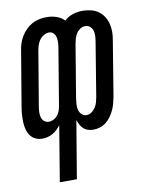

<svg xmlns="http://www.w3.org/2000/svg" viewBox="-84 -589 668 865"><g transform="rotate(-10 250.0 -156.5)"><path d="M119 215 161 -39Q154 -29 144 -19.5Q134 -10 123 -4Q112 2 100 5Q88 8 76 8Q59 8 44.5 1Q30 -6 21 -19Q12 -32 8 -48Q4 -64 3.5 -80.5Q3 -97 4 -114Q5 -131 8 -148L50 -398Q52 -415 57.5 -431.5Q63 -448 72 -463Q81 -478 94 -491Q107 -504 122.5 -512.5Q138 -521 155 -524.5Q172 -528 189 -528Q212 -528 233.5 -521Q255 -514 270 -498Q287 -514 309 -521Q331 -528 353 -528Q372 -528 391 -523.5Q410 -519 425 -508.5Q440 -498 450 -482.5Q460 -467 464.5 -449Q469 -431 469 -411.5Q469 -392 465 -372L424 -122Q421 -107 417 -92Q413 -77 406.5 -63Q400 -49 390.5 -35.5Q381 -22 368.5 -12Q356 -2 340.5 3Q325 8 310 8Q297 8 285.5 4.5Q274 1 265 -7Q256 -15 250.5 -26Q245 -37 241 -48L197 215ZM118 -62Q129 -62 140 -67.5Q151 -73 158.5 -82.5Q166 -92 169.5 -102.5Q173 -113 175 -124L218 -383Q220 -395 220.5 -407Q221 -419 218.5 -430.5Q216 -442 208 -450Q200 -458 188 -458Q176 -458 164 -451Q152 -444 144.5 -433.5Q137 -423 133 -411Q129 -399 127 -387L85 -137Q83 -124 82.5 -112Q82 -100 85 -88.5Q88 -77 97 -69.5Q106 -62 118 -62ZM291 -62Q303 -62 313.5 -69.5Q324 -77 331 -87.5Q338 -98 341.5 -110Q345 -122 347 -133L388 -383Q390 -396 390.5 -408.5Q391 -421 387.5 -432Q384 -443 375 -450.5Q366 -458 353 -458Q341 -458 330 -450.5Q319 -443 312.5 -432.5Q306 -422 302.5 -410Q299 -398 297 -387L257 -146Q255 -132 254 -118.5Q253 -105 256 -92.5Q259 -80 268.5 -71Q278 -62 291 -62Z"/></g></svg>

Font: Iosevka Curly
Style: Italic
Weight: 400
Italic angle: -9°
Monospace: yes
Designer: Belleve Invis
Foundry: Belleve Invis
Version: Version 22.1.2; ttfautohint (v1.8.4)